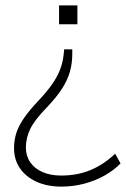

<svg xmlns="http://www.w3.org/2000/svg" viewBox="-20 -504 469 712"><path d="M208 188Q155 188 115.5 170Q76 152 54 120Q32 88 32 45Q32 17 40 -9Q48 -35 67.5 -64Q87 -93 122 -130Q154 -164 173.5 -192Q193 -220 203 -246.5Q213 -273 216 -301L218 -321H248V-303Q248 -270 239.5 -239Q231 -208 210.5 -176Q190 -144 154 -106Q108 -59 92 -25.5Q76 8 76 43Q76 74 92 97.5Q108 121 137.5 134Q167 147 207 147Q267 147 316 126.5Q365 106 407 66L427 102Q403 127 368.5 146.5Q334 166 293 177Q252 188 208 188ZM199 -414V-484H267V-414Z"/></svg>

Font: Nunito Sans 12pt ExtraLight
Style: Regular
Weight: 200
Designer: Vernon Adams
Foundry: Vernon Adams
Version: Version 3.101;gftools[0.9.27]